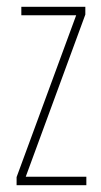

<svg xmlns="http://www.w3.org/2000/svg" viewBox="-20 -547 298 567"><path d="M235 0V-25H56L232 -504V-527H43V-502H205L29 -24V0Z"/></svg>

Font: Noto Sans Tamil ExtraCondensed Thin
Style: Regular
Weight: 100
Width: 2
Designer: Jelle Bosma - Monotype Design Team
Foundry: Monotype Imaging Inc.
Version: Version 2.004